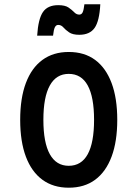

<svg xmlns="http://www.w3.org/2000/svg" viewBox="-20 -858 640 894"><path d="M300 16Q228 16 177.5 -21Q127 -58 100.5 -128.5Q74 -199 74 -300Q74 -401 100.5 -471.5Q127 -542 177.5 -579Q228 -616 300 -616Q373 -616 423 -579Q473 -542 499.5 -471.5Q526 -401 526 -300Q526 -199 499.5 -128.5Q473 -58 423 -21Q373 16 300 16ZM300 -86Q359 -86 388.5 -140Q418 -194 418 -300Q418 -406 388.5 -460Q359 -514 300 -514Q242 -514 212 -460Q182 -406 182 -300Q182 -194 212 -140Q242 -86 300 -86ZM153 -692Q158 -770 180 -802Q202 -834 251 -834Q283 -834 299 -823Q315 -812 325.5 -801Q336 -790 349 -790Q360 -790 365 -801Q370 -812 373 -838H447Q443 -760 420.5 -728Q398 -696 349 -696Q318 -696 301.5 -707.5Q285 -719 275 -730.5Q265 -742 251 -742Q241 -742 235.5 -731Q230 -720 227 -692Z"/></svg>

Font: Martian Mono Condensed
Style: Regular
Weight: 400
Width: 3
Designer: Roman Shamin
Foundry: Evil Martians
Version: Version 1.000